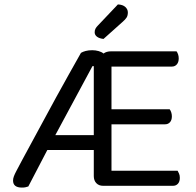

<svg xmlns="http://www.w3.org/2000/svg" viewBox="-20 -840 884 868"><path d="M397 -613Q412 -613 426 -609Q440 -605 448 -598Q461 -608 483 -608H778Q782 -603 785 -594.5Q788 -586 788 -576Q788 -559 779.5 -549Q771 -539 757 -539H484V-346H747Q751 -341 754 -332.5Q757 -324 757 -314Q757 -297 748.5 -287.5Q740 -278 726 -278H484V-68H783Q786 -63 789.5 -55Q793 -47 793 -36Q793 -19 784.5 -9.5Q776 0 762 0H446Q427 0 415.5 -12Q404 -24 404 -44V-162H194L108 3Q101 5 95.5 6.5Q90 8 79 8Q39 8 39 -24Q39 -33 43 -43.5Q47 -54 54 -67Q63 -84 81 -118Q99 -152 123.5 -196.5Q148 -241 176 -293.5Q204 -346 233.5 -399.5Q263 -453 292 -505Q321 -557 346 -601Q354 -606 367 -609.5Q380 -613 397 -613ZM230 -229H404V-541H398ZM513 -820Q535 -819 546.5 -808.5Q558 -798 558 -784Q558 -770 552.5 -761Q547 -752 533 -740L448 -664Q429 -666 418.5 -674Q408 -682 408 -694Q408 -704 412 -711Q416 -718 422 -724Z"/></svg>

Font: Baloo Da 2
Style: Regular
Weight: 400
Designer: Noopur Datye, Sulekha Rajkumar and Ek Type
Foundry: Ek Type
Version: Version 1.640;hotconv 1.0.111;makeotfexe 2.5.65597; ttfautoh